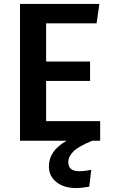

<svg xmlns="http://www.w3.org/2000/svg" viewBox="-20 -711 570 970"><path d="M486 -99V0H446Q377 28 351 54Q325 80 325 108Q325 154 380 154Q407 154 441 147L431 232Q394 239 364 239Q303 239 265 209Q227 179 227 130Q227 50 317 0H81V-691H482L468 -593H213V-400H435V-302H213V-99Z"/></svg>

Font: Fira Sans Medium
Style: Regular
Weight: 500
Designer: bBox Type GmbH & Carrois Corporate GbR & Edenspiekermann AG
Foundry: bBox Type GmbH & Carrois Corporate GbR & Edenspiekermann AG
Version: Version 4.301